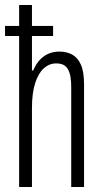

<svg xmlns="http://www.w3.org/2000/svg" viewBox="-20 -743 404 763"><path d="M56 0V-723H107V-463H112Q124 -491 140 -507Q156 -523 175 -530.5Q194 -538 215 -538Q245 -538 267 -526Q289 -514 301.5 -486Q314 -458 314 -408V0H263V-398Q263 -418 260.5 -435Q258 -452 251.5 -465Q245 -478 233.5 -484.5Q222 -491 203 -491Q176 -491 154.5 -472Q133 -453 120 -413.5Q107 -374 107 -313V0ZM0 -600V-640H191V-600Z"/></svg>

Font: Archivo ExtraCondensed ExtraLight
Style: Regular
Weight: 250
Width: 2
Designer: Hector Gatti
Foundry: Omnibus-Type
Version: Version 2.001